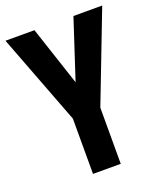

<svg xmlns="http://www.w3.org/2000/svg" viewBox="-133 -799 741 884"><g transform="rotate(-20 237.0 -357.0)"><path d="M238 -424 333 -714H474L305 -275V0H169V-271L0 -714H142Z"/></g></svg>

Font: Noto Sans Thai ExtCond
Style: Bold
Weight: 700
Width: 2
Designer: Monotype Design Team
Foundry: Monotype Imaging Inc.
Version: Version 2.002; ttfautohint (v1.8.4.7-5d5b)